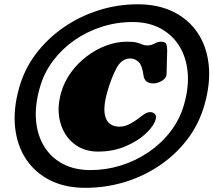

<svg xmlns="http://www.w3.org/2000/svg" viewBox="-20 -801 998 898"><path d="M379 77.5Q284.5 77.5 214 42Q143.5 6.5 101.5 -57.2Q59.5 -121 50.5 -206.5Q41.5 -292 70 -392Q94 -477.5 147.5 -548.5Q201 -619.5 276 -671.8Q351 -724 440 -752.5Q529 -781 624.5 -781Q718.5 -781 789.8 -746.2Q861 -711.5 903.8 -648.2Q946.5 -585 956 -499Q965.5 -413 936.5 -311Q911 -221 856.2 -149.2Q801.5 -77.5 726.2 -26.8Q651 24 562.2 50.8Q473.5 77.5 379 77.5ZM403 -5.5Q476.5 -5.5 546 -27.2Q615.5 -49 675 -89.5Q734.5 -130 777.5 -186Q820.5 -242 840.5 -311Q864.5 -394.5 857.5 -465Q850.5 -535.5 817.2 -587.8Q784 -640 728.8 -669Q673.5 -698 600.5 -698Q525.5 -698 455.5 -675.5Q385.5 -653 327.2 -612.2Q269 -571.5 227.2 -515.5Q185.5 -459.5 166.5 -392Q142.5 -309 148.5 -238.5Q154.5 -168 186.8 -115.8Q219 -63.5 274 -34.5Q329 -5.5 403 -5.5ZM708 -242.5Q699 -211 661.8 -176Q624.5 -141 566.5 -116.5Q508.5 -92 438 -92Q372 -92 325.5 -129.2Q279 -166.5 261.8 -229.5Q244.5 -292.5 266 -368.5Q280.5 -419 311.8 -462Q343 -505 385.8 -537.5Q428.5 -570 477 -588Q525.5 -606 574 -606Q604.5 -606 620 -601.8Q635.5 -597.5 645.5 -593Q655.5 -588.5 669 -588.5Q687 -588.5 703 -597.2Q719 -606 732 -606Q752 -606 756.8 -596.8Q761.5 -587.5 762 -566L759 -458Q760 -440 744.2 -427.8Q728.5 -415.5 706.5 -411.5Q687.5 -409 672.8 -415.5Q658 -422 652.5 -441Q645.5 -494.5 628.5 -511Q611.5 -527.5 590 -527.5Q550 -527.5 526 -484.2Q502 -441 482 -372Q459 -291 474.5 -249.8Q490 -208.5 540 -208.5Q564 -208.5 590.8 -223.2Q617.5 -238 647.5 -262Q675.5 -283.5 696.5 -273.5Q714.5 -264.5 708 -242.5Z"/></svg>

Font: Fraunces 9pt SuperSoft Black
Style: Italic
Weight: 900
Italic angle: -16°
Version: Version 1.000;[0bf87f6ff]